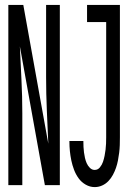

<svg xmlns="http://www.w3.org/2000/svg" viewBox="-20 -755 540 783"><path d="M14 0V-735H75L177 -169Q174 -237 171 -305Q168 -373 168 -441V-735H224V0H163L61 -566Q64 -498 67.5 -430Q71 -362 71 -294V0ZM366 8Q347 8 329.5 -2Q312 -12 300.5 -28Q289 -44 282 -62.5Q275 -81 271 -100Q267 -119 265 -138.5Q263 -158 263 -178V-180H320V-179Q320 -167 320.5 -156Q321 -145 322.5 -133.5Q324 -122 326.5 -111Q329 -100 333.5 -89.5Q338 -79 346.5 -70.5Q355 -62 366 -62Q379 -62 387.5 -72.5Q396 -83 400 -95Q404 -107 406.5 -119.5Q409 -132 410.5 -144.5Q412 -157 412.5 -169.5Q413 -182 413 -195V-665H335V-735H469V-195Q469 -179 468.5 -163.5Q468 -148 466 -132Q464 -116 461 -100.5Q458 -85 453 -70.5Q448 -56 440.5 -42Q433 -28 422 -16.5Q411 -5 396.5 1.5Q382 8 366 8Z"/></svg>

Font: Iosevka Curly
Style: Regular
Weight: 400
Monospace: yes
Designer: Belleve Invis
Foundry: Belleve Invis
Version: Version 22.1.2; ttfautohint (v1.8.4)